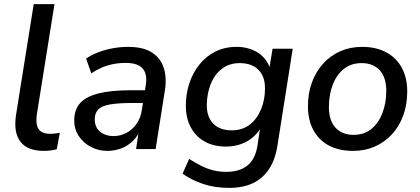

<svg xmlns="http://www.w3.org/2000/svg" viewBox="-20 -725 2042 934"><path d="M193 9Q114 9 79.5 -35.5Q45 -80 58 -166L144 -705H245L159 -167Q155 -135 160 -114.5Q165 -94 181.5 -84Q198 -74 225 -74Q236 -74 247.5 -75.5Q259 -77 271 -79L256 1Q242 5 225.5 7Q209 9 193 9Z M502 9Q459 9 422 -10.5Q385 -30 363 -63.5Q341 -97 341 -139Q341 -191 369.5 -223Q398 -255 459 -270.5Q520 -286 616 -286H696L687 -224H625Q556 -224 515.5 -217Q475 -210 458 -192.5Q441 -175 441 -145Q441 -105 467.5 -84Q494 -63 531 -63Q565 -63 594 -78Q623 -93 643.5 -121.5Q664 -150 670 -190L689 -310Q698 -363 674.5 -391Q651 -419 591 -419Q546 -419 505 -407Q464 -395 424 -368L399 -440Q423 -457 456.5 -470Q490 -483 527.5 -490Q565 -497 603 -497Q676 -497 718.5 -470Q761 -443 776.5 -395Q792 -347 782 -284L737 0H642L658 -107H668Q655 -68 628.5 -41.5Q602 -15 569.5 -3Q537 9 502 9Z M1095 189Q1025 189 968.5 170Q912 151 868 120L900 48Q930 67 957.5 81Q985 95 1015.5 103Q1046 111 1081 111Q1144 111 1182.5 81Q1221 51 1232 -14L1248 -119L1257 -118Q1241 -85 1214.5 -61Q1188 -37 1153.5 -24.5Q1119 -12 1079 -12Q1020 -12 976.5 -36Q933 -60 908.5 -105Q884 -150 884 -212Q884 -268 901 -319.5Q918 -371 950 -411Q982 -451 1027.5 -474Q1073 -497 1131 -497Q1190 -497 1235 -468.5Q1280 -440 1297 -383L1289 -385L1306 -488H1404L1330 -19Q1320 49 1290 95.5Q1260 142 1211.5 165.5Q1163 189 1095 189ZM1107 -91Q1160 -91 1195.5 -119Q1231 -147 1250 -193.5Q1269 -240 1269 -293Q1270 -352 1237.5 -385Q1205 -418 1146 -418Q1095 -418 1059 -390Q1023 -362 1005 -316Q987 -270 986 -217Q985 -157 1017 -124Q1049 -91 1107 -91Z M1698 9Q1629 9 1580 -17Q1531 -43 1504.5 -92Q1478 -141 1478 -208Q1478 -272 1497.5 -324.5Q1517 -377 1552.5 -416Q1588 -455 1636 -476Q1684 -497 1741 -497Q1810 -497 1859 -470.5Q1908 -444 1934.5 -395.5Q1961 -347 1961 -280Q1961 -216 1941.5 -163Q1922 -110 1886.5 -71.5Q1851 -33 1803 -12Q1755 9 1698 9ZM1700 -69Q1752 -69 1787 -98Q1822 -127 1840.5 -175.5Q1859 -224 1859 -283Q1859 -349 1827 -383.5Q1795 -418 1739 -418Q1688 -418 1652.5 -389.5Q1617 -361 1598.5 -312.5Q1580 -264 1580 -204Q1580 -139 1612 -104Q1644 -69 1700 -69Z"/></svg>

Font: Nunito Sans 12pt ExtraLight 12pt SemiBold
Style: Italic
Weight: 600
Italic angle: -9°
Version: Version 3.101;gftools[0.9.27]